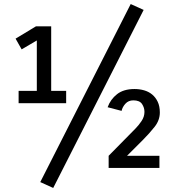

<svg xmlns="http://www.w3.org/2000/svg" viewBox="-20 -830 880 949"><path d="M243 99 179 70 626 -810 690 -781ZM639 -334Q615 -334 600 -317.5Q585 -301 581 -282L512 -300Q526 -339 558.5 -364.5Q591 -390 645 -390Q670 -390 692.5 -383.5Q715 -377 732 -363Q749 -349 759.5 -327Q770 -305 770 -274Q770 -236 744.5 -203.5Q719 -171 687 -139L608 -60H768V0H517V-60L649 -194Q665 -210 679.5 -231.5Q694 -253 694 -277Q694 -298 682 -316Q670 -334 639 -334ZM72 -320V-381H162V-630L87 -586L57 -639L158 -700H233V-381H307V-320Z"/></svg>

Font: Carrois Gothic
Style: Regular
Weight: 400
Designer: Ralph du Carrois
Foundry: Ralph du Carrois
Version: Version 1.002